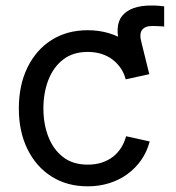

<svg xmlns="http://www.w3.org/2000/svg" viewBox="-20 -655 628 687"><path d="M439.9 -379.4 411.6 -483.9Q387.2 -562.5 417.7 -598.9Q448.2 -635.3 521 -635.3Q537.6 -635.3 548.8 -634.3Q560.1 -633.3 567.4 -632.3V-560.1Q557.6 -561 545.4 -561.5Q533.2 -562 524.9 -562Q498 -562 487.8 -547.1Q477.5 -532.2 486.8 -500.5L514.2 -389.6ZM293.9 11.7Q220.2 11.7 164.8 -23.2Q109.4 -58.1 78.4 -121.1Q47.4 -184.1 47.4 -266.6Q47.4 -350.6 78.4 -413.8Q109.4 -477.1 164.8 -512Q220.2 -546.9 293.9 -546.9Q334.5 -546.9 370.1 -536.1Q405.8 -525.4 434.6 -504.9Q463.4 -484.4 483.9 -455.3Q504.4 -426.3 514.2 -389.6L429.7 -371.1Q424.3 -392.6 412.4 -410.4Q400.4 -428.2 383.3 -441.4Q366.2 -454.6 343.8 -461.9Q321.3 -469.2 293.9 -469.2Q240.7 -469.2 205.6 -441.7Q170.4 -414.1 152.8 -368.2Q135.3 -322.3 135.3 -266.6Q135.3 -211.9 152.8 -166.3Q170.4 -120.6 205.3 -93.3Q240.2 -65.9 293.9 -65.9Q321.3 -65.9 344 -73.2Q366.7 -80.6 384.3 -94.2Q401.9 -107.9 413.6 -126.7Q425.3 -145.5 431.2 -167.5L515.6 -148.9Q505.9 -111.8 485.4 -82.5Q464.8 -53.2 435.8 -32Q406.7 -10.7 370.6 0.5Q334.5 11.7 293.9 11.7Z"/></svg>

Font: Inter 18pt
Style: Regular
Weight: 400
Designer: Rasmus Andersson
Foundry: rsms
Version: Version 4.001;git-66647c0bb